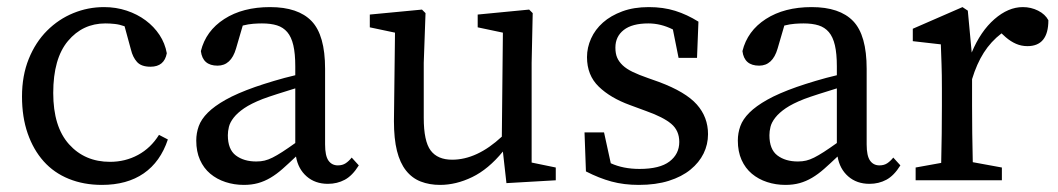

<svg xmlns="http://www.w3.org/2000/svg" viewBox="-20 -508 2981 541"><path d="M277 -442Q213 -442 171.5 -392.5Q130 -343 130 -246Q130 -151 174.5 -101.5Q219 -52 290 -52Q333 -52 369 -71.5Q405 -91 428 -128L453 -115Q432 -52 385 -19.5Q338 13 267 13Q216 13 174 -4Q132 -21 103 -53.5Q74 -86 58 -132Q42 -178 42 -236Q42 -295 61 -342Q80 -389 112.5 -421.5Q145 -454 186.5 -471Q228 -488 273 -488Q307 -488 337 -478Q367 -468 390.5 -450.5Q414 -433 429.5 -409.5Q445 -386 450 -358Q443 -320 404 -320Q378 -320 366 -333.5Q354 -347 349 -368L331 -434Q317 -439 303.5 -440.5Q290 -442 277 -442Z M702 -53Q715 -53 725.5 -55.5Q736 -58 748 -64Q760 -70 775.5 -80Q791 -90 812 -105V-259Q786 -251 761 -243Q736 -235 720 -229Q687 -216 668 -203Q649 -190 638.5 -176.5Q628 -163 625 -150.5Q622 -138 622 -127Q622 -87 644.5 -70Q667 -53 702 -53ZM904 10Q868 10 844 -11Q820 -32 814 -67Q793 -47 776 -32Q759 -17 742 -7Q725 3 707 8Q689 13 667 13Q640 13 615.5 5Q591 -3 572.5 -18.5Q554 -34 543.5 -57.5Q533 -81 533 -112Q533 -133 540 -152.5Q547 -172 565.5 -190.5Q584 -209 616 -227Q648 -245 699 -263Q722 -271 752 -280Q782 -289 812 -296V-321Q812 -357 806.5 -380.5Q801 -404 789.5 -417.5Q778 -431 760.5 -436.5Q743 -442 718 -442Q707 -442 693.5 -441Q680 -440 664 -436L645 -371Q631 -323 593 -323Q551 -323 546 -364Q560 -421 612 -454.5Q664 -488 741 -488Q820 -488 858 -448.5Q896 -409 896 -314V-101Q896 -69 905.5 -55.5Q915 -42 932 -42Q945 -42 954 -48Q963 -54 971 -64L991 -42Q973 -13 951.5 -1.5Q930 10 904 10Z M1546 0 1407 8 1397 -81Q1356 -31 1310.5 -9Q1265 13 1220 13Q1190 13 1165.5 3.5Q1141 -6 1124 -27.5Q1107 -49 1098.5 -83Q1090 -117 1090 -167L1093 -416L1022 -431V-467L1169 -481L1179 -471L1174 -331V-176Q1174 -110 1193.5 -84Q1213 -58 1254 -58Q1324 -58 1394 -123L1397 -416L1326 -431V-467L1471 -481L1481 -471L1478 -331V-50L1546 -36Z M1780 13Q1738 13 1703 3.5Q1668 -6 1631 -25L1627 -135H1682L1701 -48Q1736 -32 1782 -32Q1839 -32 1866.5 -53Q1894 -74 1894 -108Q1894 -140 1871.5 -159Q1849 -178 1801 -195L1755 -212Q1700 -232 1667 -264Q1634 -296 1634 -347Q1634 -374 1645.5 -399.5Q1657 -425 1679 -444.5Q1701 -464 1733.5 -476Q1766 -488 1808 -488Q1849 -488 1882.5 -477.5Q1916 -467 1948 -447L1944 -345H1892L1876 -425Q1842 -442 1807 -442Q1761 -442 1737.5 -423.5Q1714 -405 1714 -374Q1714 -357 1719 -345.5Q1724 -334 1734.5 -324Q1745 -314 1762.5 -305.5Q1780 -297 1806 -288L1837 -277Q1912 -249 1943.5 -213.5Q1975 -178 1975 -130Q1975 -101 1962.5 -75.5Q1950 -50 1925.5 -30Q1901 -10 1864.5 1.5Q1828 13 1780 13Z M2228 -53Q2241 -53 2251.5 -55.5Q2262 -58 2274 -64Q2286 -70 2301.5 -80Q2317 -90 2338 -105V-259Q2312 -251 2287 -243Q2262 -235 2246 -229Q2213 -216 2194 -203Q2175 -190 2164.5 -176.5Q2154 -163 2151 -150.5Q2148 -138 2148 -127Q2148 -87 2170.5 -70Q2193 -53 2228 -53ZM2430 10Q2394 10 2370 -11Q2346 -32 2340 -67Q2319 -47 2302 -32Q2285 -17 2268 -7Q2251 3 2233 8Q2215 13 2193 13Q2166 13 2141.5 5Q2117 -3 2098.5 -18.5Q2080 -34 2069.5 -57.5Q2059 -81 2059 -112Q2059 -133 2066 -152.5Q2073 -172 2091.5 -190.5Q2110 -209 2142 -227Q2174 -245 2225 -263Q2248 -271 2278 -280Q2308 -289 2338 -296V-321Q2338 -357 2332.5 -380.5Q2327 -404 2315.5 -417.5Q2304 -431 2286.5 -436.5Q2269 -442 2244 -442Q2233 -442 2219.5 -441Q2206 -440 2190 -436L2171 -371Q2157 -323 2119 -323Q2077 -323 2072 -364Q2086 -421 2138 -454.5Q2190 -488 2267 -488Q2346 -488 2384 -448.5Q2422 -409 2422 -314V-101Q2422 -69 2431.5 -55.5Q2441 -42 2458 -42Q2471 -42 2480 -48Q2489 -54 2497 -64L2517 -42Q2499 -13 2477.5 -1.5Q2456 10 2430 10Z M2560 0V-36L2632 -49Q2633 -87 2633.5 -131.5Q2634 -176 2634 -210V-258Q2634 -299 2633 -326Q2632 -353 2631 -383L2552 -392V-427L2692 -488L2707 -478L2718 -360Q2743 -420 2782 -454Q2821 -488 2862 -488Q2885 -488 2905 -478Q2925 -468 2934 -451Q2934 -378 2875 -378Q2858 -378 2843 -384.5Q2828 -391 2814 -403L2802 -414Q2772 -391 2752 -359.5Q2732 -328 2719 -285V-210Q2719 -177 2719.5 -133Q2720 -89 2721 -51L2803 -36V0Z"/></svg>

Font: Source Serif Pro
Style: Regular
Weight: 400
Designer: Frank Grießhammer
Foundry: Adobe Systems Incorporated
Version: Version 2.000;PS 1.000;hotconv 16.6.51;makeotf.lib2.5.65220